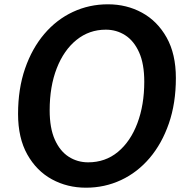

<svg xmlns="http://www.w3.org/2000/svg" viewBox="-20 -868 856 893"><path d="M380 5Q293 5 221.5 -34Q150 -73 107 -149.5Q64 -226 64 -338Q64 -455 96.5 -549Q129 -643 186 -710Q243 -777 319 -812.5Q395 -848 482 -848Q569 -848 640.5 -809Q712 -770 755 -693.5Q798 -617 798 -505Q798 -388 765.5 -294Q733 -200 676 -133Q619 -66 543 -30.5Q467 5 380 5ZM390 -113Q470 -113 528.5 -161.5Q587 -210 619 -295Q651 -380 651 -488Q651 -571 627 -624.5Q603 -678 562.5 -704Q522 -730 472 -730Q395 -730 336 -682.5Q277 -635 244 -550.5Q211 -466 211 -355Q211 -272 235 -218.5Q259 -165 299.5 -139Q340 -113 390 -113Z"/></svg>

Font: Pacifico
Style: Regular
Weight: 400
Designer: Vernon Adams
Foundry: Vernon Adams
Version: Version 3.010; ttfautohint (v1.8.4.7-5d5b)